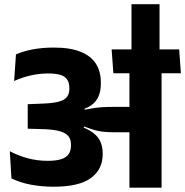

<svg xmlns="http://www.w3.org/2000/svg" viewBox="-20 -870 858 890"><path d="M818.5 -530.5 810.5 -641H497.5L505.5 -530.5ZM580 0H729V-570H580ZM25.5 -169 33 -43Q73 -23.5 122.8 -14Q172.5 -4.5 229 -4.5Q346 -4.5 401 -44.5Q456 -84.5 456 -155V-160Q456 -193.5 442.5 -219.5Q429 -245.5 395.5 -265Q362 -284.5 301.5 -299L299.5 -353.5Q354 -356 386.5 -372.2Q419 -388.5 433.2 -416Q447.5 -443.5 447.5 -480.5V-487.5Q447.5 -538 425 -574Q402.5 -610 354.2 -629.8Q306 -649.5 230 -649.5Q176.5 -649.5 132.5 -641.2Q88.5 -633 54 -618L45.5 -494.5Q82 -511 122 -520.2Q162 -529.5 205 -529.5Q258.5 -529.5 280 -513Q301.5 -496.5 301.5 -462.5V-458Q301.5 -436 291 -421.5Q280.5 -407 254.8 -399.5Q229 -392 182.5 -390L108.5 -387V-273.5L189.5 -271Q233 -269 259.2 -261.2Q285.5 -253.5 297.2 -238.5Q309 -223.5 309 -201V-195.5Q309 -171 298.2 -155.5Q287.5 -140 263.8 -132.2Q240 -124.5 201 -124.5Q152.5 -124.5 108.2 -136.5Q64 -148.5 25.5 -169ZM293.5 -363.5V-288L366 -272L370 -283.5Q391 -275.5 410 -269.5Q429 -263.5 451.2 -260.2Q473.5 -257 503.5 -257H632V-374.5H501.5Q474.5 -374.5 452.8 -373Q431 -371.5 411.8 -368.5Q392.5 -365.5 372.5 -361.5L371.5 -369.5ZM589.5 -850.5V-624.5H719.5V-850.5Z"/></svg>

Font: Anek Devanagari Medium
Style: Bold
Weight: 700
Version: Version 1.003